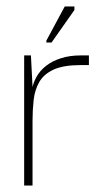

<svg xmlns="http://www.w3.org/2000/svg" viewBox="-20 -576 306 596"><path d="M55 0V-404H76L82 -288L81 -202V0ZM81 -202 78 -289Q81 -315 92.5 -336Q104 -357 123.5 -372Q143 -387 170 -395.5Q197 -404 231 -404H256V-374H231Q177 -374 146.5 -360Q116 -346 102 -321.5Q88 -297 84.5 -266Q81 -235 81 -202ZM140 -444H124V-450L181 -556H211V-545Z"/></svg>

Font: Darker Grotesque Light Light
Style: Regular
Weight: 300
Version: Version 1.000;gftools[0.9.28]